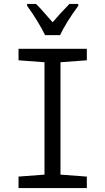

<svg xmlns="http://www.w3.org/2000/svg" viewBox="-20 -964 540 984"><path d="M75 -59 208 -69V-645L75 -655V-714H425V-655L290 -645V-69L425 -59V0H75ZM119 -934V-944H164Q183 -927 231 -871L250 -850Q287 -894 336 -944H381V-934Q316 -845 288 -784H211Q195 -817 170 -858Q145 -899 119 -934Z"/></svg>

Font: Noto Sans Mono UI Cond
Style: Regular
Weight: 400
Width: 3
Monospace: yes
Designer: Monotype Design team
Foundry: Monotype Imaging Inc.
Version: Version 1.000